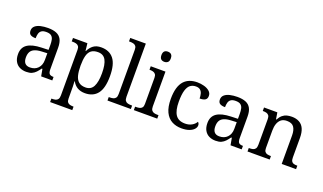

<svg xmlns="http://www.w3.org/2000/svg" viewBox="-91 -1355 3689 2190"><g transform="rotate(20 1753.5 -260.0)"><path d="M205.1 9.8Q160.6 9.8 125.5 -7.3Q90.3 -24.4 70.1 -60.1Q49.8 -95.7 49.8 -149.9Q49.8 -229.5 106.7 -268.1Q163.6 -306.6 277.8 -310.1L360.8 -313V-373Q360.8 -409.2 354.7 -436.8Q348.6 -464.4 328.9 -480.2Q309.1 -496.1 268.1 -496.1Q229.5 -496.1 210 -481.9Q190.4 -467.8 183.6 -443.1Q176.8 -418.5 176.8 -387.2Q134.8 -387.2 113.3 -401.4Q91.8 -415.5 91.8 -450.2Q91.8 -484.4 116.2 -505.6Q140.6 -526.9 181.6 -536.4Q222.7 -545.9 272 -545.9Q333 -545.9 373.8 -529.1Q414.6 -512.2 434.8 -474.4Q455.1 -436.5 455.1 -373V-113.8Q455.1 -71.8 469.2 -56.9Q483.4 -42 520 -42V0H384.8L369.1 -85.9H360.8Q340.8 -57.6 320.6 -36.1Q300.3 -14.6 273.4 -2.4Q246.6 9.8 205.1 9.8ZM228 -51.8Q288.6 -51.8 324.7 -89.6Q360.8 -127.4 360.8 -190.9V-272L296.9 -269Q240.7 -266.6 207.8 -252Q174.8 -237.3 160.9 -210.7Q147 -184.1 147 -145Q147 -51.8 228 -51.8Z M850.1 240.2H581.1V198.2Q611.3 198.2 630.1 193.4Q648.9 188.5 659.9 173.1Q670.9 157.7 670.9 126V-425.8Q670.9 -455.6 659.7 -470Q648.4 -484.4 629.6 -489.3Q610.8 -494.1 588.9 -494.1H576.2V-536.1H751L761.2 -445.8H765.1Q787.1 -492.2 823.2 -519Q859.4 -545.9 918 -545.9Q1017.1 -545.9 1069.6 -479.5Q1122.1 -413.1 1122.1 -269Q1122.1 -124 1069.6 -57.1Q1017.1 9.8 918 9.8Q812.5 9.8 765.1 -78.1H761.2Q763.2 -47.9 764.2 -15.9Q765.1 16.1 765.1 130.9Q765.1 160.6 776.4 174.8Q787.6 189 806.4 193.6Q825.2 198.2 850.1 198.2ZM901.9 -54.2Q967.8 -54.2 996.3 -109.6Q1024.9 -165 1024.9 -270Q1024.9 -376.5 996.3 -429.2Q967.8 -481.9 900.9 -481.9Q849.1 -481.9 819.3 -458.7Q789.6 -435.5 777.3 -388.2Q765.1 -340.8 765.1 -269Q765.1 -199.7 777.3 -151.6Q789.6 -103.5 819.6 -78.9Q849.6 -54.2 901.9 -54.2Z M1473.6 0H1189.9V-42H1202.6Q1225.1 -42 1243.9 -46.9Q1262.7 -51.8 1273.7 -67.1Q1284.7 -82.5 1284.7 -113.8V-649.9Q1284.7 -679.7 1273.4 -694.1Q1262.2 -708.5 1243.4 -713.1Q1224.6 -717.8 1202.6 -717.8H1189.9V-759.8H1378.9V-113.8Q1378.9 -82.5 1389.9 -67.1Q1400.9 -51.8 1419.7 -46.9Q1438.5 -42 1460.9 -42H1473.6Z M1647.9 -636.2Q1590.8 -636.2 1590.8 -698.2Q1590.8 -759.8 1647.9 -759.8Q1663.1 -759.8 1676.3 -754.2Q1689.5 -748.5 1697 -735.1Q1704.6 -721.7 1704.6 -698.2Q1704.6 -663.6 1687.7 -649.9Q1670.9 -636.2 1647.9 -636.2ZM1793.9 0H1509.8V-42H1522.9Q1544.9 -42 1563.5 -46.4Q1582 -50.8 1593.5 -65.2Q1605 -79.6 1605 -108.9V-425.8Q1605 -455.6 1593.5 -470Q1582 -484.4 1563.5 -489.3Q1544.9 -494.1 1520 -494.1V-536.1H1698.7V-113.8Q1698.7 -82.5 1710 -67.1Q1721.2 -51.8 1739.7 -46.9Q1758.3 -42 1780.8 -42H1793.9Z M2089.8 9.8Q2022.9 9.8 1971.7 -18.1Q1920.4 -45.9 1891.1 -106.4Q1861.8 -167 1861.8 -265.1Q1861.8 -417.5 1925.3 -485.8Q1981.9 -545.9 2084.5 -545.9Q2126 -545.9 2166 -534.9Q2206.1 -523.9 2232.4 -501.2Q2258.8 -478.5 2258.8 -443.8Q2258.8 -409.7 2236.3 -395.3Q2213.9 -380.9 2169.4 -380.9Q2169.4 -412.6 2162.4 -438.7Q2155.3 -464.8 2136.7 -480.5Q2118.2 -496.1 2084.5 -496.1Q2045.9 -496.1 2017.8 -475.8Q1989.7 -455.6 1974.1 -405.5Q1958.5 -355.5 1958.5 -266.1Q1958.5 -159.7 1993.9 -107.4Q2029.3 -55.2 2109.9 -55.2Q2156.2 -55.2 2190.7 -74.5Q2225.1 -93.8 2242.7 -125Q2259.8 -111.8 2259.8 -85.9Q2259.8 -63 2240.7 -41Q2221.7 -19 2183.8 -4.6Q2146 9.8 2089.8 9.8Z M2503.9 9.8Q2459.5 9.8 2424.3 -7.3Q2389.2 -24.4 2368.9 -60.1Q2348.6 -95.7 2348.6 -149.9Q2348.6 -229.5 2405.5 -268.1Q2462.4 -306.6 2576.7 -310.1L2659.7 -313V-373Q2659.7 -409.2 2653.6 -436.8Q2647.5 -464.4 2627.7 -480.2Q2607.9 -496.1 2566.9 -496.1Q2528.3 -496.1 2508.8 -481.9Q2489.3 -467.8 2482.4 -443.1Q2475.6 -418.5 2475.6 -387.2Q2433.6 -387.2 2412.1 -401.4Q2390.6 -415.5 2390.6 -450.2Q2390.6 -484.4 2415 -505.6Q2439.5 -526.9 2480.5 -536.4Q2521.5 -545.9 2570.8 -545.9Q2631.8 -545.9 2672.6 -529.1Q2713.4 -512.2 2733.6 -474.4Q2753.9 -436.5 2753.9 -373V-113.8Q2753.9 -71.8 2768.1 -56.9Q2782.2 -42 2818.8 -42V0H2683.6L2668 -85.9H2659.7Q2639.6 -57.6 2619.4 -36.1Q2599.1 -14.6 2572.3 -2.4Q2545.4 9.8 2503.9 9.8ZM2526.9 -51.8Q2587.4 -51.8 2623.5 -89.6Q2659.7 -127.4 2659.7 -190.9V-272L2595.7 -269Q2539.6 -266.6 2506.6 -252Q2473.6 -237.3 2459.7 -210.7Q2445.8 -184.1 2445.8 -145Q2445.8 -51.8 2526.9 -51.8Z M3479 0H3304.7V-345.2Q3304.7 -410.2 3280 -446Q3255.4 -481.9 3194.8 -481.9Q3149.4 -481.9 3123 -459.5Q3073.7 -417.5 3073.7 -319.8V-108.9Q3073.7 -79.6 3084.7 -65.2Q3095.7 -50.8 3113.8 -46.4Q3131.8 -42 3158.7 -42V0H2889.6V-42Q2920.4 -42 2939 -46.9Q2957.5 -51.8 2968.8 -67.1Q2980 -82.5 2980 -113.8V-425.8Q2980 -455.6 2969 -470Q2958 -484.4 2939.9 -489.3Q2921.9 -494.1 2895 -494.1V-536.1H3056.6L3069.8 -455.1H3074.7Q3095.2 -492.2 3119.1 -512Q3143.1 -531.7 3170.9 -538.8Q3198.7 -545.9 3231 -545.9Q3283.2 -545.9 3320.8 -525.4Q3398.9 -483.4 3398.9 -350.1V-113.8Q3398.9 -82.5 3408.2 -67.1Q3417.5 -51.8 3434.3 -46.9Q3451.2 -42 3479 -42Z"/></g></svg>

Font: Satisar Sharada
Style: Regular
Weight: 400
Designer: Vinodh Rajan & Sunil Mahnoori
Version: 2.2